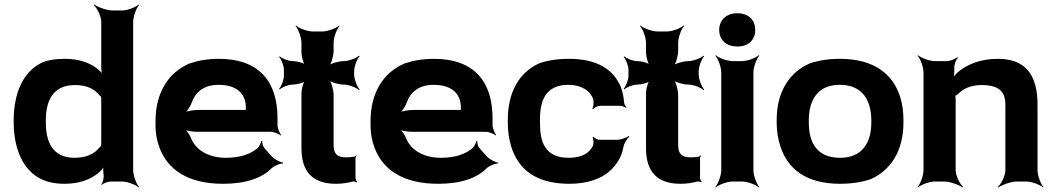

<svg xmlns="http://www.w3.org/2000/svg" viewBox="-20 -796 4623 842"><path d="M424 13 426 15C432 8 454 0 466 0H514C538 0 575 14 588 26L590 24C578 11 564 -26 564 -50V-700C564 -724 578 -761 590 -774L588 -776C575 -764 538 -750 514 -750H474C450 -750 410 -764 394 -776L391 -774C406 -761 424 -724 424 -700V-502C424 -489 426 -472 430 -464L434 -465C430 -474 415 -488 404 -497C370 -522 325 -538 264 -538C223 -538 186 -532 159 -519C81 -479 40 -387 40 -268V-258C40 -179 60 -112 94 -66C126 -24 175 10 262 10C330 10 376 -9 411 -37C423 -47 437 -63 440 -73L436 -74C432 -65 432 -46 434 -32C437 -19 431 5 424 13ZM424 -356V-172C424 -170 423 -156 424 -155L428 -159C427 -160 418 -152 417 -150C396 -123 361 -104 307 -104C208 -104 181 -178 181 -258V-268C181 -348 208 -423 308 -423C362 -423 396 -405 417 -377C418 -376 427 -368 428 -369L424 -373C423 -372 424 -358 424 -356Z M940 -538C892 -538 851 -531 812 -518C719 -479 662 -390 662 -265V-246C662 -211 668 -178 680 -147C715 -55 800 10 959 10C1060 10 1129 -16 1170 -57C1182 -69 1209 -80 1221 -79L1222 -83C1209 -84 1182 -98 1171 -111L1140 -146C1133 -154 1129 -169 1130 -177L1126 -178C1125 -170 1117 -153 1109 -146C1078 -120 1032 -104 972 -104C891 -104 837 -140 817 -192C812 -206 797 -226 786 -233L783 -229C794 -223 824 -218 844 -218H1167C1181 -218 1203 -209 1211 -202L1213 -204C1206 -212 1197 -234 1197 -248V-278C1197 -434 1120 -538 940 -538ZM1058 -326V-320C1058 -317 1058 -311 1060 -310L1062 -312C1061 -314 1054 -314 1050 -314H850C829 -314 795 -308 783 -301L787 -297C799 -305 814 -328 820 -344C835 -389 871 -424 939 -424C1015 -424 1058 -387 1058 -326Z M1453 10C1482 10 1505 6 1527 0C1532 -1 1541 1 1544 4L1546 1C1543 -2 1539 -11 1539 -16V-104C1539 -107 1542 -110 1544 -112L1541 -115C1539 -113 1536 -109 1533 -109C1522 -107 1510 -106 1497 -106C1458 -106 1443 -122 1443 -161V-380C1443 -401 1433 -438 1422 -449L1419 -446C1430 -435 1467 -425 1488 -425C1509 -425 1543 -412 1554 -401L1557 -404C1546 -415 1533 -449 1533 -470V-483C1533 -504 1546 -538 1557 -549L1554 -552C1543 -541 1509 -528 1488 -528C1467 -528 1430 -518 1419 -507L1422 -504C1433 -515 1443 -552 1443 -573V-608C1443 -632 1457 -669 1469 -682L1467 -684C1454 -672 1417 -658 1393 -658H1352C1328 -658 1291 -672 1278 -684L1276 -682C1288 -669 1302 -632 1302 -608V-567C1302 -548 1310 -517 1320 -507L1323 -510C1313 -520 1282 -528 1264 -528C1245 -528 1217 -539 1207 -549L1204 -546C1214 -536 1225 -508 1225 -490V-464C1225 -445 1214 -417 1204 -407L1207 -404C1217 -414 1245 -425 1264 -425C1282 -425 1313 -433 1323 -443L1320 -446C1310 -436 1302 -405 1302 -387V-146C1302 -43 1351 10 1453 10Z M1883 -538C1835 -538 1794 -531 1755 -518C1662 -479 1605 -390 1605 -265V-246C1605 -211 1611 -178 1623 -147C1658 -55 1743 10 1902 10C2003 10 2072 -16 2113 -57C2125 -69 2152 -80 2164 -79L2165 -83C2152 -84 2125 -98 2114 -111L2083 -146C2076 -154 2072 -169 2073 -177L2069 -178C2068 -170 2060 -153 2052 -146C2021 -120 1975 -104 1915 -104C1834 -104 1780 -140 1760 -192C1755 -206 1740 -226 1729 -233L1726 -229C1737 -223 1767 -218 1787 -218H2110C2124 -218 2146 -209 2154 -202L2156 -204C2149 -212 2140 -234 2140 -248V-278C2140 -434 2063 -538 1883 -538ZM2001 -326V-320C2001 -317 2001 -311 2003 -310L2005 -312C2004 -314 1997 -314 1993 -314H1793C1772 -314 1738 -308 1726 -301L1730 -297C1742 -305 1757 -328 1763 -344C1778 -389 1814 -424 1882 -424C1958 -424 2001 -387 2001 -326Z M2348 -257V-271C2348 -353 2371 -424 2473 -424C2529 -424 2570 -398 2582 -359C2584 -349 2583 -326 2577 -320L2582 -318C2586 -324 2602 -332 2612 -332H2701C2709 -332 2720 -327 2725 -323L2727 -326C2723 -330 2717 -339 2717 -347C2715 -372 2710 -396 2701 -418C2669 -491 2600 -538 2475 -538C2424 -538 2380 -531 2344 -518C2258 -479 2207 -393 2207 -271V-257C2207 -220 2212 -185 2222 -153C2252 -57 2326 10 2477 10C2558 10 2617 -13 2653 -45C2681 -70 2707 -106 2714 -152C2717 -168 2731 -189 2740 -197L2738 -200C2728 -192 2703 -183 2686 -183H2610C2601 -183 2586 -190 2583 -196L2578 -194C2583 -188 2584 -168 2581 -159C2567 -124 2529 -104 2474 -104C2369 -104 2348 -174 2348 -257Z M2964 10C2993 10 3016 6 3038 0C3043 -1 3052 1 3055 4L3057 1C3054 -2 3050 -11 3050 -16V-104C3050 -107 3053 -110 3055 -112L3052 -115C3050 -113 3047 -109 3044 -109C3033 -107 3021 -106 3008 -106C2969 -106 2954 -122 2954 -161V-380C2954 -401 2944 -438 2933 -449L2930 -446C2941 -435 2978 -425 2999 -425C3020 -425 3054 -412 3065 -401L3068 -404C3057 -415 3044 -449 3044 -470V-483C3044 -504 3057 -538 3068 -549L3065 -552C3054 -541 3020 -528 2999 -528C2978 -528 2941 -518 2930 -507L2933 -504C2944 -515 2954 -552 2954 -573V-608C2954 -632 2968 -669 2980 -682L2978 -684C2965 -672 2928 -658 2904 -658H2863C2839 -658 2802 -672 2789 -684L2787 -682C2799 -669 2813 -632 2813 -608V-567C2813 -548 2821 -517 2831 -507L2834 -510C2824 -520 2793 -528 2775 -528C2756 -528 2728 -539 2718 -549L2715 -546C2725 -536 2736 -508 2736 -490V-464C2736 -445 2725 -417 2715 -407L2718 -404C2728 -414 2756 -425 2775 -425C2793 -425 2824 -433 2834 -443L2831 -446C2821 -436 2813 -405 2813 -387V-146C2813 -43 2862 10 2964 10Z M3284 -50V-478C3284 -502 3298 -539 3310 -552L3308 -554C3295 -542 3258 -528 3234 -528H3193C3169 -528 3132 -542 3119 -554L3117 -552C3129 -539 3143 -502 3143 -478V-50C3143 -26 3129 11 3117 24L3119 26C3132 14 3169 0 3193 0H3234C3258 0 3295 14 3308 26L3310 24C3298 11 3284 -26 3284 -50ZM3213 -592C3260 -592 3292 -619 3292 -665C3292 -711 3260 -738 3213 -738C3167 -738 3134 -709 3134 -665C3134 -619 3167 -592 3213 -592Z M3386 -269V-259C3386 -220 3392 -185 3403 -152C3434 -58 3512 10 3664 10C3714 10 3759 3 3798 -10C3886 -49 3942 -134 3942 -259V-269C3942 -308 3937 -343 3926 -376C3894 -470 3815 -538 3663 -538C3613 -538 3570 -531 3531 -518C3442 -479 3386 -394 3386 -269ZM3801 -269V-259C3801 -176 3766 -104 3664 -104C3559 -104 3527 -175 3527 -259V-269C3527 -351 3561 -424 3663 -424C3765 -424 3801 -352 3801 -269Z M4284 -423C4358 -423 4389 -397 4389 -337V-50C4389 -26 4371 11 4356 24L4359 26C4375 14 4415 0 4439 0H4480C4504 0 4541 14 4554 26L4556 24C4544 11 4530 -26 4530 -50V-336C4530 -460 4484 -538 4356 -538C4285 -538 4230 -517 4190 -487C4176 -477 4161 -460 4156 -450L4160 -448C4164 -459 4166 -478 4165 -493V-498C4164 -511 4172 -534 4181 -542L4177 -545C4169 -537 4146 -528 4132 -528H4080C4056 -528 4019 -542 4006 -554L4004 -552C4016 -539 4030 -502 4030 -478V-50C4030 -26 4016 11 4004 24L4006 26C4019 14 4056 0 4080 0H4121C4145 0 4185 14 4201 26L4204 24C4189 11 4171 -26 4171 -50V-359C4171 -362 4170 -378 4168 -379L4166 -375C4168 -374 4181 -383 4183 -385C4204 -407 4238 -423 4284 -423Z"/></svg>

Font: Asimov
Style: EdgeWide
Weight: 500
Designer: Google
Version: Version 2.000980: 2014